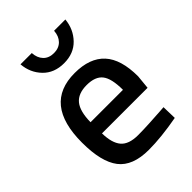

<svg xmlns="http://www.w3.org/2000/svg" viewBox="-215 -827 938 938"><g transform="rotate(-45 253.5 -358.5)"><path d="M264 -77Q299 -77 345 -79.5Q391 -82 420 -84L448 -86L450 -10Q336 11 250 11Q139 11 91.5 -50.5Q44 -112 44 -245Q44 -511 259 -511Q363 -511 415 -454.5Q467 -398 467 -280L460 -208H145Q146 -141 173 -109Q200 -77 264 -77ZM144 -286H368Q368 -364 343 -396Q318 -428 259 -428Q200 -428 172.5 -394.5Q145 -361 144 -286ZM102 -728H180Q182 -693 202 -672Q222 -651 257 -651Q291 -651 311.5 -672Q332 -693 334 -728H412Q406 -666 365 -623.5Q324 -581 257 -581Q189 -581 148 -623.5Q107 -666 102 -728Z"/></g></svg>

Font: TitilliumText
Style: Medium
Weight: 500
Designer: Accademia di Belle Arti di Urbino and others
Foundry: Accademia di Belle Arti di Urbino and others.
Version: Version 60.001